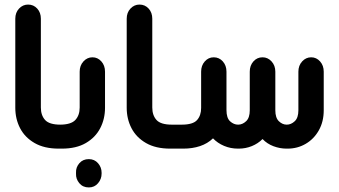

<svg xmlns="http://www.w3.org/2000/svg" viewBox="-20 -651 1486 841"><path d="M250 0H237Q174 0 131.5 -24.5Q89 -49 68 -89.5Q47 -130 47 -179V-569Q47 -596 63.5 -613.5Q80 -631 103 -631Q127 -631 143 -613.5Q159 -596 159 -569V-180Q159 -146 177.5 -125.5Q196 -105 245 -105H250Z M238 0V-105H242Q291 -105 310 -125.5Q329 -146 329 -180V-337Q329 -364 345.5 -382Q362 -400 385 -400Q408 -400 424 -382Q440 -364 440 -337V-179Q440 -130 419 -89.5Q398 -49 356 -24.5Q314 0 251 0ZM369 170Q343 170 327.5 151.5Q312 133 313 110V105Q312 82 327.5 64Q343 46 369 46Q394 46 409.5 64Q425 82 425 105V110Q425 133 409.5 151.5Q394 170 369 170Z M738 0H725Q662 0 619.5 -24.5Q577 -49 556 -89.5Q535 -130 535 -179V-569Q535 -596 551.5 -613.5Q568 -631 591 -631Q615 -631 631 -613.5Q647 -596 647 -569V-180Q647 -146 665.5 -125.5Q684 -105 733 -105H738Z M726 0V-105H776Q825 -105 843 -125Q861 -145 861 -178V-337Q861 -364 877 -382Q893 -400 916 -400Q940 -400 956 -382Q972 -364 972 -337V-169Q972 -134 988 -119.5Q1004 -105 1023 -105Q1042 -105 1058 -120Q1074 -135 1074 -168V-337Q1074 -364 1090 -382Q1106 -400 1130 -400Q1153 -400 1169.5 -382Q1186 -364 1186 -337V-168Q1186 -135 1201.5 -120Q1217 -105 1236 -105Q1255 -105 1271 -120Q1287 -135 1287 -168V-337Q1287 -364 1303.5 -382Q1320 -400 1343 -400Q1366 -400 1382 -382Q1398 -364 1398 -337V-168Q1398 -118 1376.5 -80Q1355 -42 1319 -21Q1283 0 1240 0H1235Q1206 0 1178 -10.5Q1150 -21 1130 -42Q1110 -22 1083 -11Q1056 0 1026 0H1022Q990 0 961.5 -12Q933 -24 913 -45Q889 -22 856 -11Q823 0 783 0Z"/></svg>

Font: Beiruti
Style: Bold
Weight: 700
Designer: Arlette Boutros
Foundry: Boutros
Version: Version 1.41